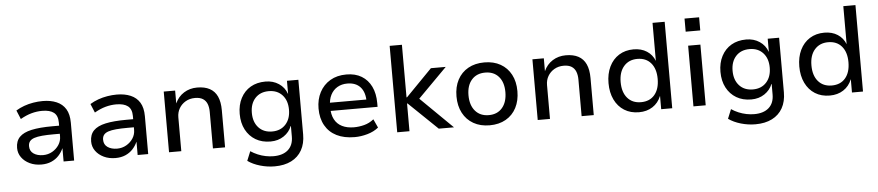

<svg xmlns="http://www.w3.org/2000/svg" viewBox="-48 -1044 7137 1560"><g transform="rotate(-5 3520.5 -264.0)"><path d="M253 9Q200 9 158 -11Q116 -31 91.5 -65Q67 -99 67 -142Q67 -198 99 -231Q131 -264 197.5 -278.5Q264 -293 368 -293H439V-227H373Q318 -227 278.5 -223.5Q239 -220 214 -211.5Q189 -203 177 -187.5Q165 -172 165 -148Q165 -108 195.5 -87Q226 -66 273 -66Q314 -66 348 -85.5Q382 -105 402.5 -136.5Q423 -168 423 -206V-319Q423 -375 391 -400Q359 -425 296 -425Q252 -425 208.5 -413Q165 -401 118 -374L88 -446Q119 -465 155 -478Q191 -491 230 -497.5Q269 -504 307 -504Q372 -504 420 -483.5Q468 -463 494 -420.5Q520 -378 520 -309V0H434V-107H433Q419 -75 394.5 -48.5Q370 -22 334.5 -6.5Q299 9 253 9Z M857 9Q804 9 762 -11Q720 -31 695.5 -65Q671 -99 671 -142Q671 -198 703 -231Q735 -264 801.5 -278.5Q868 -293 972 -293H1043V-227H977Q922 -227 882.5 -223.5Q843 -220 818 -211.5Q793 -203 781 -187.5Q769 -172 769 -148Q769 -108 799.5 -87Q830 -66 877 -66Q918 -66 952 -85.5Q986 -105 1006.5 -136.5Q1027 -168 1027 -206V-319Q1027 -375 995 -400Q963 -425 900 -425Q856 -425 812.5 -413Q769 -401 722 -374L692 -446Q723 -465 759 -478Q795 -491 834 -497.5Q873 -504 911 -504Q976 -504 1024 -483.5Q1072 -463 1098 -420.5Q1124 -378 1124 -309V0H1038V-107H1037Q1023 -75 998.5 -48.5Q974 -22 938.5 -6.5Q903 9 857 9Z M1294 0V-495H1387V-390Q1411 -444 1458.5 -474Q1506 -504 1567 -504Q1628 -504 1669 -482Q1710 -460 1730.5 -415.5Q1751 -371 1751 -302V0H1652V-298Q1652 -336 1641 -363.5Q1630 -391 1606 -406Q1582 -421 1542 -421Q1499 -421 1465.5 -401.5Q1432 -382 1413 -349.5Q1394 -317 1394 -276V0Z M2140 189Q2080 189 2021.5 172Q1963 155 1921 125L1952 49Q1979 67 2010 80Q2041 93 2073.5 99.5Q2106 106 2137 106Q2214 106 2256.5 68Q2299 30 2299 -40V-126H2297Q2278 -77 2232 -46Q2186 -15 2124 -15Q2054 -15 2002.5 -45.5Q1951 -76 1922 -131Q1893 -186 1893 -260Q1893 -333 1922 -388.5Q1951 -444 2002.5 -474Q2054 -504 2124 -504Q2186 -504 2232.5 -473Q2279 -442 2298 -389H2299V-495H2392V-49Q2392 25 2362 78.5Q2332 132 2275.5 160.5Q2219 189 2140 189ZM2144 -95Q2213 -95 2254 -140Q2295 -185 2295 -260Q2295 -335 2254 -379.5Q2213 -424 2144 -424Q2074 -424 2033 -379.5Q1992 -335 1992 -260Q1992 -185 2033 -140Q2074 -95 2144 -95Z M2808 9Q2722 9 2661 -21.5Q2600 -52 2567.5 -110Q2535 -168 2535 -248Q2535 -322 2565.5 -380Q2596 -438 2651.5 -471Q2707 -504 2784 -504Q2857 -504 2908 -473Q2959 -442 2986.5 -385.5Q3014 -329 3014 -251V-220H2611V-287H2947L2929 -268Q2929 -347 2891.5 -388.5Q2854 -430 2785 -430Q2739 -430 2704 -409.5Q2669 -389 2649.5 -351Q2630 -313 2630 -260V-249Q2630 -190 2651 -150.5Q2672 -111 2712.5 -91Q2753 -71 2809 -71Q2850 -71 2892.5 -82Q2935 -93 2971 -122L3003 -52Q2965 -21 2912 -6Q2859 9 2808 9Z M3155 0V-705H3255V-276H3259L3473 -495H3594L3335 -234L3337 -276L3618 0H3494L3259 -226H3255V0Z M3909 9Q3833 9 3777 -23Q3721 -55 3690.5 -113Q3660 -171 3660 -248Q3660 -326 3690.5 -383.5Q3721 -441 3777 -472.5Q3833 -504 3909 -504Q3985 -504 4040.5 -472.5Q4096 -441 4126.5 -383.5Q4157 -326 4157 -248Q4157 -171 4127 -113Q4097 -55 4041 -23Q3985 9 3909 9ZM3909 -74Q3979 -74 4019 -121Q4059 -168 4059 -249Q4059 -329 4019 -375Q3979 -421 3909 -421Q3839 -421 3798.5 -375Q3758 -329 3758 -249Q3758 -168 3798.5 -121Q3839 -74 3909 -74Z M4301 0V-495H4394V-390Q4418 -444 4465.5 -474Q4513 -504 4574 -504Q4635 -504 4676 -482Q4717 -460 4737.5 -415.5Q4758 -371 4758 -302V0H4659V-298Q4659 -336 4648 -363.5Q4637 -391 4613 -406Q4589 -421 4549 -421Q4506 -421 4472.5 -401.5Q4439 -382 4420 -349.5Q4401 -317 4401 -276V0Z M5127 9Q5058 9 5007 -23Q4956 -55 4928 -113Q4900 -171 4900 -248Q4900 -324 4928 -382Q4956 -440 5007 -472Q5058 -504 5126 -504Q5189 -504 5234 -475Q5279 -446 5299 -395V-705H5398V0H5308V-107H5307Q5285 -52 5238 -21.5Q5191 9 5127 9ZM5150 -71Q5221 -71 5261 -118Q5301 -165 5301 -248Q5301 -330 5261 -377Q5221 -424 5150 -424Q5081 -424 5040 -377Q4999 -330 4999 -248Q4999 -165 5039.5 -118Q5080 -71 5150 -71Z M5561 -610V-717H5680V-610ZM5571 0V-495H5671V0Z M6061 189Q6001 189 5942.5 172Q5884 155 5842 125L5873 49Q5900 67 5931 80Q5962 93 5994.5 99.5Q6027 106 6058 106Q6135 106 6177.5 68Q6220 30 6220 -40V-126H6218Q6199 -77 6153 -46Q6107 -15 6045 -15Q5975 -15 5923.5 -45.5Q5872 -76 5843 -131Q5814 -186 5814 -260Q5814 -333 5843 -388.5Q5872 -444 5923.5 -474Q5975 -504 6045 -504Q6107 -504 6153.5 -473Q6200 -442 6219 -389H6220V-495H6313V-49Q6313 25 6283 78.5Q6253 132 6196.5 160.5Q6140 189 6061 189ZM6065 -95Q6134 -95 6175 -140Q6216 -185 6216 -260Q6216 -335 6175 -379.5Q6134 -424 6065 -424Q5995 -424 5954 -379.5Q5913 -335 5913 -260Q5913 -185 5954 -140Q5995 -95 6065 -95Z M6683 9Q6614 9 6563 -23Q6512 -55 6484 -113Q6456 -171 6456 -248Q6456 -324 6484 -382Q6512 -440 6563 -472Q6614 -504 6682 -504Q6745 -504 6790 -475Q6835 -446 6855 -395V-705H6954V0H6864V-107H6863Q6841 -52 6794 -21.5Q6747 9 6683 9ZM6706 -71Q6777 -71 6817 -118Q6857 -165 6857 -248Q6857 -330 6817 -377Q6777 -424 6706 -424Q6637 -424 6596 -377Q6555 -330 6555 -248Q6555 -165 6595.5 -118Q6636 -71 6706 -71Z"/></g></svg>

Font: Nunito Sans 12pt ExtraLight 8pt Medium
Style: Regular
Weight: 500
Version: Version 3.101;gftools[0.9.27]